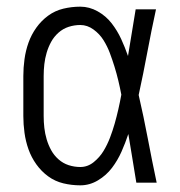

<svg xmlns="http://www.w3.org/2000/svg" viewBox="-20 -548 540 576"><path d="M221 8Q195 8 170 2Q145 -4 124.5 -19Q104 -34 89 -55Q74 -76 65.5 -100Q57 -124 53.5 -149.5Q50 -175 50 -200V-320Q50 -345 53.5 -370.5Q57 -396 65.5 -420Q74 -444 89 -465Q104 -486 124.5 -501Q145 -516 170 -522Q195 -528 221 -528Q248 -528 273 -514Q298 -500 315 -478Q332 -456 343.5 -431Q355 -406 364 -380Q370 -415 375.5 -450Q381 -485 387 -520H448Q434 -456 422 -391.5Q410 -327 396 -263Q411 -198 423.5 -132Q436 -66 450 0H389Q383 -37 377 -73.5Q371 -110 365 -146Q356 -119 344.5 -93Q333 -67 316 -44.5Q299 -22 274 -7Q249 8 221 8ZM221 -47Q243 -47 261 -61.5Q279 -76 290.5 -95Q302 -114 310 -135Q318 -156 324 -177Q330 -198 335 -220Q340 -242 344 -264Q340 -285 335 -306Q330 -327 323.5 -348Q317 -369 309.5 -389Q302 -409 290.5 -427.5Q279 -446 260.5 -459.5Q242 -473 221 -473Q203 -473 186 -467.5Q169 -462 155.5 -450Q142 -438 133.5 -422.5Q125 -407 120 -390Q115 -373 113 -355.5Q111 -338 111 -320V-200Q111 -182 113 -164.5Q115 -147 120 -130Q125 -113 133.5 -97.5Q142 -82 155.5 -70Q169 -58 186 -52.5Q203 -47 221 -47Z"/></svg>

Font: Iosevka Custom Light
Style: Regular
Weight: 300
Monospace: yes
Designer: Belleve Invis
Foundry: Belleve Invis
Version: Version 27.3.5